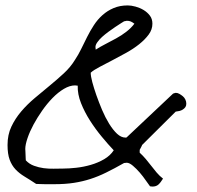

<svg xmlns="http://www.w3.org/2000/svg" viewBox="-20 -687 726 708"><path d="M447.3 -86.9Q446.3 -86.9 442.9 -86.4Q439.5 -85.9 437.5 -85.9Q401.4 -65.4 371.6 -50.8Q341.8 -36.1 313 -26.9Q284.2 -17.6 252.4 -12.7Q220.7 -7.8 180.7 -7.8Q176.8 -7.8 167 -7.8Q157.2 -7.8 146.5 -7.8Q135.7 -7.8 127 -8.3Q118.2 -8.8 113.3 -8.8Q89.8 -24.4 70.3 -36.1Q50.8 -47.9 37.1 -62.5Q23.4 -77.1 15.6 -98.1Q7.8 -119.1 7.8 -152.3Q7.8 -190.4 22 -220.2Q36.1 -250 58.1 -275.9Q80.1 -301.8 107.9 -325.2Q135.7 -348.6 163.1 -371.1Q190.4 -393.6 215.3 -416.5Q240.2 -439.5 256.8 -466.8Q268.6 -484.4 279.3 -506.3Q290 -528.3 301.3 -550.8Q312.5 -573.2 326.2 -594.2Q339.8 -615.2 357.9 -631.3Q376 -647.5 398.9 -657.2Q421.9 -667 451.2 -667Q463.9 -667 480 -662.6Q496.1 -658.2 509.8 -649.9Q523.4 -641.6 532.7 -629.4Q542 -617.2 542 -599.6Q542 -578.1 528.3 -559.6Q514.6 -541 493.2 -523.9Q471.7 -506.8 445.3 -492.2Q418.9 -477.5 393.6 -464.4Q368.2 -451.2 346.7 -439.9Q325.2 -428.7 314.5 -418.9Q314.5 -406.2 320.3 -384.3Q326.2 -362.3 335.4 -335.9Q344.7 -309.6 356.4 -281.7Q368.2 -253.9 382.3 -231Q396.5 -208 411.6 -193.8Q426.8 -179.7 442.4 -179.7Q444.3 -179.7 445.3 -179.7Q446.3 -179.7 447.3 -180.7L618.2 -341.8Q619.1 -341.8 622.6 -343.3Q626 -344.7 627.9 -344.7Q634.8 -344.7 641.6 -340.8Q648.4 -336.9 654.3 -332Q660.2 -327.1 663.6 -319.8Q667 -312.5 667 -304.7Q667 -296.9 663.6 -292Q660.2 -287.1 654.3 -283.2Q648.4 -279.3 641.6 -277.8Q634.8 -276.4 627.9 -275.4L503.9 -152.3Q503.9 -152.3 502.9 -149.4L500 -143.6Q499 -140.6 497.1 -138.2Q495.1 -135.7 495.1 -132.8V-124Q506.8 -113.3 517.6 -100.6Q528.3 -87.9 537.6 -75.7Q546.9 -63.5 557.6 -50.8Q568.4 -38.1 581.1 -28.3Q572.3 -13.7 564 -6.3Q555.7 1 542 1Q541 1 537.6 0.5Q534.2 0 533.2 0Q528.3 -5.9 518.1 -21Q507.8 -36.1 495.6 -50.3Q483.4 -64.5 470.2 -75.7Q457 -86.9 447.3 -86.9ZM75.2 -95.7Q87.9 -82 105.5 -75.7Q123 -69.3 141.1 -66.9Q159.2 -64.5 177.7 -64.9Q196.3 -65.4 212.9 -65.4Q234.4 -65.4 261.2 -68.4Q288.1 -71.3 314.9 -79.1Q341.8 -86.9 364.3 -100.1Q386.7 -113.3 399.4 -132.8Q378.9 -154.3 355.5 -182.6Q332 -210.9 312 -242.2Q292 -273.4 278.8 -306.6Q265.6 -339.8 266.6 -371.1Q264.6 -371.1 261.2 -371.6Q257.8 -372.1 256.8 -372.1Q237.3 -372.1 215.8 -359.4Q194.3 -346.7 173.8 -325.7Q153.3 -304.7 135.3 -278.8Q117.2 -252.9 103.5 -227.5Q89.8 -202.1 81.5 -177.7Q73.2 -153.3 73.2 -137.7Q73.2 -135.7 73.7 -129.4Q74.2 -123 74.2 -116.7Q74.2 -110.4 74.7 -104Q75.2 -97.7 75.2 -95.7ZM437.5 -608.4Q434.6 -606.4 425.8 -601.1Q417 -595.7 404.8 -587.4Q392.6 -579.1 379.9 -569.8Q367.2 -560.5 356.4 -550.8Q345.7 -541 338.9 -531.2Q332 -521.5 332 -513.7Q332 -511.7 332.5 -508.8Q333 -505.9 333 -503.9Q347.7 -513.7 367.7 -523.9Q387.7 -534.2 408.2 -545.4Q428.7 -556.6 446.3 -570.3Q463.9 -584 475.6 -599.6Q467.8 -605.5 461.9 -607.9Q456.1 -610.4 447.3 -610.4Q446.3 -610.4 442.9 -609.4Q439.5 -608.4 437.5 -608.4Z"/></svg>

Font: Swanky and Moo Moo Cyrillic
Style: Regular
Weight: 400
Designer: Kimberly Geswein; Denis Ignatov
Foundry: Kimberly Geswein; Denis Ignatov
Version: Version 1.003 June 27, 2018